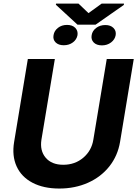

<svg xmlns="http://www.w3.org/2000/svg" viewBox="-20 -1063 781 1093"><path d="M587.7 -727.3H741.5L663.4 -255Q650.2 -176.1 602.6 -115.9Q555 -55.8 481 -22.7Q407 10.3 317.5 10.3Q228 10.3 165 -22.7Q101.9 -55.8 74.6 -115.9Q47.2 -176.1 60.4 -255L138.5 -727.3H292.3L215.9 -268.1Q206 -205.3 240.1 -165.1Q274.1 -125 340.2 -125Q406.6 -125 454 -165.1Q501.4 -205.3 511.4 -268.1ZM426.8 -1042.6 483.7 -988.3 558.9 -1042.6H686.1L684.7 -1034.8L524.1 -922.6H421.2L297.9 -1036.2L299.4 -1042.6ZM501.8 -862.9Q505.7 -887.4 527.3 -903.9Q549 -920.5 579.9 -920.5Q609.4 -920.5 625.9 -903.9Q642.4 -887.4 638.5 -862.9Q634.2 -838.1 612.2 -821.4Q590.2 -804.7 560.4 -804.7Q529.5 -804.7 513.3 -821.4Q497.2 -838.1 501.8 -862.9ZM284.8 -862.9Q288.7 -887.8 310 -904.5Q331.3 -921.2 361.5 -921.2Q392 -921.2 408.4 -904.5Q424.7 -887.8 421.2 -862.9Q416.5 -837.7 394.9 -821.6Q373.2 -805.4 343 -805.4Q312.9 -805.4 296.5 -821.7Q280.2 -838.1 284.8 -862.9Z"/></svg>

Font: Karasuma Gothic
Style: Bold Italic
Weight: 700
Italic angle: 9.39998°
Designer: Rasmus Andersson / Ryoko Nishizuka
Foundry: Genbu
Version: Version 1.00